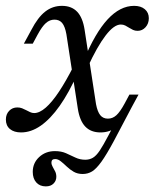

<svg xmlns="http://www.w3.org/2000/svg" viewBox="-30 -446 539 663"><path d="M128.2 197.6Q107.3 197.6 95.2 183.9Q83.1 170.2 83.1 147.6Q83.1 116.9 105.2 96.4Q127.4 75.8 159.7 75.8Q181.5 75.8 198 83.1Q214.5 90.3 230.2 98Q246 105.6 264.5 105.6Q279 105.6 290.7 98.8Q302.4 91.9 314.5 73.8Q326.6 55.6 344.4 21.8Q362.1 -12.1 390.3 -65.3L428.2 -82.3Q388.7 -6.5 363.3 40.7Q337.9 87.9 320.2 112.5Q302.4 137.1 287.9 146Q273.4 154.8 255.6 154.8Q237.9 154.8 224.6 147.2Q211.3 139.5 200.4 129Q189.5 118.5 179.8 110.9Q170.2 103.2 160.5 103.2Q147.6 103.2 147.6 115.3Q147.6 122.6 152 130.2Q156.5 137.9 160.5 146Q164.5 154 164.5 164.5Q164.5 178.2 154.8 187.9Q145.2 197.6 128.2 197.6ZM316.9 11.3Q283.9 11.3 264.5 -8.9Q245.2 -29 238.7 -71L199.2 -328.2Q194.4 -354.8 184.7 -366.5Q175 -378.2 158.1 -378.2Q141.9 -378.2 128.6 -366.5Q115.3 -354.8 100 -326.6L83.1 -295.2H52.4L78.2 -342.7Q100.8 -386.3 126.2 -406Q151.6 -425.8 183.9 -425.8Q216.9 -425.8 236.3 -405.6Q255.6 -385.5 262.1 -343.5L301.6 -86.3Q306.5 -60.5 316.1 -48.4Q325.8 -36.3 342.7 -36.3Q358.9 -36.3 371.8 -48Q384.7 -59.7 400 -87.9L416.9 -119.4H448.4L422.6 -71.8Q399.2 -27.4 374.2 -8.1Q349.2 11.3 316.9 11.3ZM42.7 11.3Q18.5 11.3 4.4 -0.4Q-9.7 -12.1 -9.7 -33.1Q-9.7 -51.6 1.6 -63.3Q12.9 -75 29.8 -75Q38.7 -75 46 -72.2Q53.2 -69.4 60.1 -65.7Q66.9 -62.1 73.8 -58.9Q80.6 -55.6 87.9 -55.6Q106.5 -55.6 127.8 -74.2Q149.2 -92.7 173.4 -129Q197.6 -165.3 224.2 -217.7L237.1 -191.1Q208.1 -125.8 176.2 -80.6Q144.4 -35.5 110.9 -12.1Q77.4 11.3 42.7 11.3ZM272.6 -213.7 258.9 -237.1Q298.4 -332.3 341.5 -379Q384.7 -425.8 433.1 -425.8Q456.5 -425.8 470.2 -414.1Q483.9 -402.4 483.9 -383.1Q483.9 -364.5 472.6 -352Q461.3 -339.5 445.2 -339.5Q436.3 -339.5 429.4 -342.7Q422.6 -346 416.1 -350Q409.7 -354 402.8 -357.7Q396 -361.3 387.1 -361.3Q363.7 -361.3 334.7 -323.4Q305.6 -285.5 272.6 -213.7Z"/></svg>

Font: Playfair 12pt Light
Style: Italic
Weight: 300
Italic angle: -15.6°
Designer: Claus Eggers Sørensen
Foundry: Claus Eggers Sørensen
Version: Version 2.000;gftools[0.9.28]